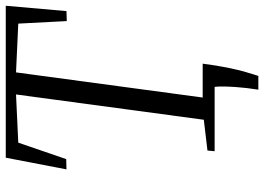

<svg xmlns="http://www.w3.org/2000/svg" viewBox="-148 -636 938 683"><g transform="rotate(-90 321.5 -294.0)"><path d="M344.5 155.5Q347.5 137.5 350 116Q352.5 94.5 354 72.8Q355.5 51 355.8 32Q356 13 354.5 0L309.5 -42.5H437Q430.5 8 422.8 46Q415 84 407.2 110.8Q399.5 137.5 393.5 155.5ZM125.5 0 128 -25.5 237.5 -38.5 327.5 -706.5 156 -698.5 97.5 -528 61 -527 102.5 -743H643L624 -527L588.5 -526L579.5 -698.5L406 -706.5L316 -38.5L427.5 -25.5L424.5 0Z"/></g></svg>

Font: Merriweather 96pt Light
Style: Italic
Weight: 300
Italic angle: -7.8°
Version: Version 2.101